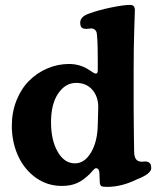

<svg xmlns="http://www.w3.org/2000/svg" viewBox="-20 -731 633 768"><path d="M27.3 -228Q27.3 -282.7 46.1 -329.6Q64.9 -376.5 96.4 -408Q127.9 -439.5 169.4 -457.3Q210.9 -475.1 256.3 -475.1Q301.8 -475.1 338.9 -449.7Q342.3 -447.8 346.7 -444.8Q351.1 -441.9 353.3 -440.4Q355.5 -439 358.4 -437.7Q361.3 -436.5 363.8 -436.5Q371.1 -436.5 371.1 -451.7V-485.4Q371.1 -586.9 365.7 -603.5Q361.3 -614.3 348.6 -617.2Q344.7 -617.7 334.7 -616.2Q324.7 -614.7 317.4 -616.2Q300.8 -618.2 300.8 -640.1Q300.8 -664.1 335 -676.3Q373 -690.4 423.8 -700.9Q474.6 -711.4 500.5 -711.4Q519.5 -711.4 519.5 -690.9Q519.5 -687.5 517.1 -615.7Q514.6 -543.9 514.6 -446.8V-301.8Q514.6 -246.6 515.6 -187.5Q516.6 -128.4 516.6 -125.5Q516.6 -91.3 536.1 -85.9Q543.9 -83 552.7 -84.5Q561.5 -85.9 567.9 -84.5Q578.1 -81.5 581.5 -75.4Q585 -69.3 585 -58.6Q585 -35.6 526.9 -13.2Q466.3 16.6 407.7 16.6Q390.1 16.6 384.8 12.9Q379.4 9.3 378.9 -4.4Q377.9 -22 377.9 -33.7Q377.9 -58.1 364.3 -58.1Q361.3 -58.1 358.6 -56.2Q356 -54.2 350.1 -47.4Q344.2 -40.5 339.4 -35.6Q314 -10.3 288.6 1.2Q263.2 12.7 227.1 12.7Q168.9 12.7 122.8 -20.5Q76.7 -53.7 52 -108.4Q27.3 -163.1 27.3 -228ZM279.8 -77.6Q318.4 -77.6 344.2 -121.3Q370.1 -165 371.1 -232.4L373 -302.7Q373 -344.2 349.4 -371.8Q325.7 -399.4 284.2 -399.4Q241.7 -399.4 212.9 -357.4Q184.1 -315.4 184.1 -241.7Q184.1 -170.4 210.7 -124Q237.3 -77.6 279.8 -77.6Z"/></svg>

Font: Cooper*
Style: Bold
Weight: 700
Designer: Owen Earl
Foundry: indestructible type*
Version: Version 0.001